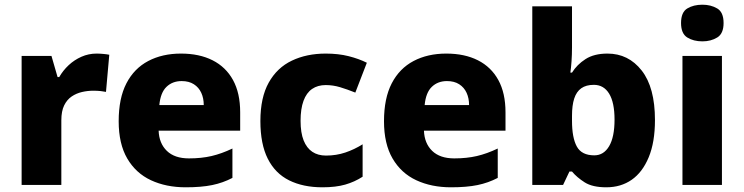

<svg xmlns="http://www.w3.org/2000/svg" viewBox="-20 -787 3165 817"><path d="M391 -559Q404 -559 420 -557.5Q436 -556 445 -554L431 -396Q422 -398 408 -399.5Q394 -401 377 -401Q353 -401 329 -395.5Q305 -390 285 -376.5Q265 -363 253 -338.5Q241 -314 241 -275V0H72V-549H199L225 -459H232Q248 -487 272 -509.5Q296 -532 326.5 -545.5Q357 -559 391 -559Z M750 -559Q828 -559 884.5 -530.5Q941 -502 971.5 -446.5Q1002 -391 1002 -309V-231H655Q657 -177 690 -145Q723 -113 784 -113Q837 -113 880 -123Q923 -133 969 -155V-30Q929 -9 883 0.5Q837 10 770 10Q687 10 622.5 -20Q558 -50 521.5 -112.5Q485 -175 485 -271Q485 -369 518 -432.5Q551 -496 611 -527.5Q671 -559 750 -559ZM753 -442Q714 -442 688.5 -417.5Q663 -393 658 -340H847Q847 -369 836.5 -392Q826 -415 805 -428.5Q784 -442 753 -442Z M1352 10Q1270 10 1210.5 -19.5Q1151 -49 1119.5 -111.5Q1088 -174 1088 -272Q1088 -372 1123.5 -435.5Q1159 -499 1222 -529Q1285 -559 1366 -559Q1420 -559 1463.5 -548Q1507 -537 1541 -520L1492 -393Q1457 -407 1427 -416Q1397 -425 1366 -425Q1332 -425 1308 -408.5Q1284 -392 1271.5 -358Q1259 -324 1259 -273Q1259 -222 1272 -189.5Q1285 -157 1309 -141Q1333 -125 1367 -125Q1411 -125 1449.5 -138Q1488 -151 1523 -173V-35Q1489 -13 1449 -1.5Q1409 10 1352 10Z M1879 -559Q1957 -559 2013.5 -530.5Q2070 -502 2100.5 -446.5Q2131 -391 2131 -309V-231H1784Q1786 -177 1819 -145Q1852 -113 1913 -113Q1966 -113 2009 -123Q2052 -133 2098 -155V-30Q2058 -9 2012 0.5Q1966 10 1899 10Q1816 10 1751.5 -20Q1687 -50 1650.5 -112.5Q1614 -175 1614 -271Q1614 -369 1647 -432.5Q1680 -496 1740 -527.5Q1800 -559 1879 -559ZM1882 -442Q1843 -442 1817.5 -417.5Q1792 -393 1787 -340H1976Q1976 -369 1965.5 -392Q1955 -415 1934 -428.5Q1913 -442 1882 -442Z M2414 -585Q2414 -555 2412 -526.5Q2410 -498 2407 -478H2414Q2435 -512 2471.5 -535.5Q2508 -559 2565 -559Q2654 -559 2710.5 -487Q2767 -415 2767 -276Q2767 -182 2740.5 -118Q2714 -54 2668 -22Q2622 10 2560 10Q2501 10 2468 -11Q2435 -32 2414 -57H2403L2376 0H2245V-760H2414ZM2507 -426Q2474 -426 2453.5 -411.5Q2433 -397 2423.5 -368Q2414 -339 2414 -294V-273Q2414 -201 2434.5 -163.5Q2455 -126 2509 -126Q2549 -126 2572 -165Q2595 -204 2595 -278Q2595 -351 2572 -388.5Q2549 -426 2507 -426Z M3052 -549V0H2884V-549ZM2969 -767Q3005 -767 3032 -751Q3059 -735 3059 -689Q3059 -644 3032 -627.5Q3005 -611 2969 -611Q2931 -611 2904.5 -627.5Q2878 -644 2878 -689Q2878 -735 2904.5 -751Q2931 -767 2969 -767Z"/></svg>

Font: Noto Sans Devanagari ExtraBold
Style: Regular
Weight: 800
Version: Version 2.003